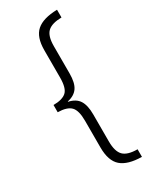

<svg xmlns="http://www.w3.org/2000/svg" viewBox="-222 -773 799 989"><g transform="rotate(-30 177.0 -278.5)"><path d="M308 159Q225 158 186 124Q147 90 147 10V-149Q147 -210 124.5 -233Q102 -256 47 -257V-300Q99 -300 123 -321Q147 -342 147 -406V-568Q147 -646 185.5 -680Q224 -714 308 -716V-670Q250 -669 225 -645.5Q200 -622 200 -562V-399Q200 -344 181 -316Q162 -288 120 -279V-277Q163 -268 181.5 -239Q200 -210 200 -156V5Q200 65 224.5 89.5Q249 114 308 114Z"/></g></svg>

Font: Noto Sans Myanmar ExtraCondensed Light
Style: Regular
Weight: 300
Width: 2
Designer: Monotype Design Team
Foundry: Monotype Imaging Inc.
Version: Version 2.107; ttfautohint (v1.8.4.7-5d5b)